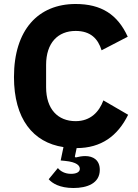

<svg xmlns="http://www.w3.org/2000/svg" viewBox="-20 -730 691 962"><path d="M359 -575C434 -575 471 -536 489 -478L620 -546C569 -658 487 -710 359 -710C171 -710 50 -580 50 -344C50 -135 145 -16 298 7L284 74L305 76C367 82 380 101 380 116C380 133 361 141 336 141C305 141 283 128 270 112L224 168C241 188 279 212 348 212C416 212 480 189 480 121C480 72 447 52 407 52C391 52 375 55 359 59L355 55L364 12C487 12 570 -49 622 -155L498 -227C477 -170 434 -123 359 -123C270 -123 211 -183 211 -293V-405C211 -515 270 -575 359 -575Z"/></svg>

Font: IBM Plex Devanagari
Style: Bold
Weight: 700
Designer: Mike Abbink, Paul van der Laan, Pieter van Rosmalen, Erin McLaughlin
Foundry: Bold Monday
Version: Version 1.0